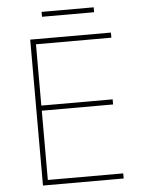

<svg xmlns="http://www.w3.org/2000/svg" viewBox="-57 -890 715 936"><g transform="rotate(-5 300.0 -422.0)"><path d="M115 0V-714H510V-689H141V-389H490V-364H141V-25H510V0ZM182 -820V-844H437V-820Z"/></g></svg>

Font: Noto Sans Mono Thin
Style: Regular
Weight: 100
Designer: Monotype Design Team
Foundry: Monotype Imaging Inc.
Version: Version 2.014